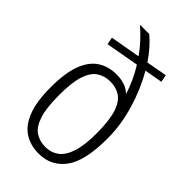

<svg xmlns="http://www.w3.org/2000/svg" viewBox="-249 -881 964 964"><g transform="rotate(45 233.0 -399.0)"><path d="M234 9.5Q175.5 9.5 132 -18.2Q88.5 -46 64.8 -107.5Q41 -169 41 -270Q41 -372 64.5 -433.2Q88 -494.5 130.8 -521.8Q173.5 -549 231 -549Q258 -549 284.2 -541.2Q310.5 -533.5 333 -512.5Q321.5 -548.5 305.2 -584.5Q289 -620.5 267 -655.5L90 -624L82.5 -662.5L243.5 -691Q221.5 -722 194.8 -751.2Q168 -780.5 136 -808H202Q252 -766.5 296.5 -700.5L407 -720.5L414.5 -681.5L318.5 -664.5Q366 -583.5 395.5 -484.8Q425 -386 425 -288.5Q425 -129 373.5 -59.8Q322 9.5 234 9.5ZM234 -38Q274 -38 304.2 -60Q334.5 -82 351.2 -132.5Q368 -183 368 -268Q368 -359.5 351.5 -410.2Q335 -461 304.8 -481.2Q274.5 -501.5 233 -501.5Q192 -501.5 161.8 -481.2Q131.5 -461 115 -411.2Q98.5 -361.5 98.5 -271.5Q98.5 -180.5 115 -129.8Q131.5 -79 162 -58.5Q192.5 -38 234 -38Z"/></g></svg>

Font: Encode Sans Condensed Light
Style: Regular
Weight: 300
Width: 3
Designer: Multiple Designers
Foundry: Impallari Type
Version: Version 3.000; ttfautohint (v1.8.3) -l 8 -r 50 -G 200 -x 14 